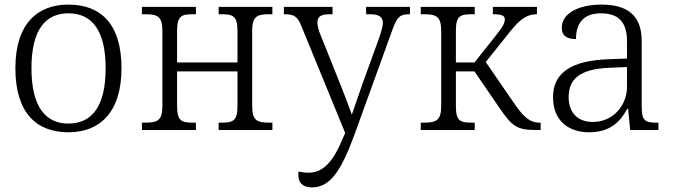

<svg xmlns="http://www.w3.org/2000/svg" viewBox="-20 -566 2935 836"><path d="M278 10C411 10 509 -73 509 -269C509 -465 416 -546 278 -546C145 -546 47 -465 47 -269C47 -73 140 10 278 10ZM278 -28C176 -28 117 -104 117 -269C117 -434 176 -508 278 -508C380 -508 440 -434 440 -269C440 -104 381 -28 278 -28Z M598 0H833V-32H820C771 -32 751 -39 751 -104V-255H1014V-104C1014 -39 994 -32 944 -32H932V0H1166V-32H1155C1101 -32 1078 -39 1078 -104V-432C1078 -497 1101 -504 1155 -504H1166V-536H932V-504H944C994 -504 1014 -497 1014 -432V-294H751V-432C751 -497 771 -504 820 -504H833V-536H598V-504H610C664 -504 687 -497 687 -432V-104C687 -39 664 -32 610 -32H598Z M1339 250C1415 250 1464 182 1522 24L1690 -440C1709 -490 1719 -504 1763 -504H1765V-536H1574V-504H1590C1633 -504 1647 -491 1647 -466C1647 -452 1640 -427 1632 -404L1559 -203C1543 -157 1528 -114 1512 -67C1494 -116 1475 -167 1455 -216L1378 -408C1369 -429 1362 -453 1362 -467C1362 -491 1374 -504 1415 -504H1428V-536H1216V-504H1219C1262 -504 1276 -493 1292 -453L1483 13L1472 38C1432 134 1390 186 1323 186C1310 186 1296 184 1280 181C1279 186 1279 190 1279 195C1279 230 1298 250 1339 250Z M1812 0H2047V-32H2035C1983 -32 1965 -39 1965 -104V-255H2046L2150 -103C2212 -12 2230 0 2320 0H2334V-32H2330C2284 -32 2257 -60 2216 -120L2095 -296L2203 -431C2243 -480 2272 -504 2318 -504V-536H2126V-504C2167 -504 2178 -497 2178 -482C2178 -465 2170 -450 2138 -410L2046 -294H1965V-432C1965 -496 1983 -504 2034 -504H2047V-536H1812V-504H1824C1877 -504 1901 -497 1901 -432V-104C1901 -39 1877 -32 1823 -32H1812Z M2545 10C2640 10 2683 -40 2711 -92H2715L2724 0H2847V-32H2837C2786 -32 2774 -43 2774 -105V-388C2774 -497 2714 -546 2599 -546C2499 -546 2426 -508 2426 -445C2426 -410 2448 -396 2488 -396C2488 -461 2517 -508 2597 -508C2686 -508 2710 -455 2710 -386V-311L2627 -308C2472 -302 2388 -252 2388 -143C2388 -37 2459 10 2545 10ZM2561 -35C2494 -35 2456 -77 2456 -143C2456 -221 2503 -266 2636 -271L2710 -274V-187C2710 -110 2652 -35 2561 -35Z"/></svg>

Font: Noto Serif Light
Style: Regular
Weight: 300
Designer: Monotype Design Team
Foundry: Monotype Imaging Inc.
Version: Version 2.013